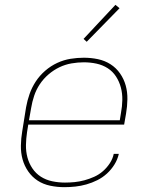

<svg xmlns="http://www.w3.org/2000/svg" viewBox="-20 -767 640 795"><path d="M246 8Q217 8 188 2Q159 -4 136 -19Q113 -34 97 -57Q81 -80 73.5 -107Q66 -134 66.5 -164Q67 -194 72 -223L88 -323Q93 -351 102.5 -378Q112 -405 128 -429.5Q144 -454 167 -474Q190 -494 217 -506.5Q244 -519 272 -523.5Q300 -528 327 -528Q357 -528 385.5 -522Q414 -516 437.5 -501Q461 -486 477 -463Q493 -440 500.5 -413Q508 -386 507.5 -356Q507 -326 502 -297L494 -251H97L92 -220Q88 -193 87.5 -166.5Q87 -140 93.5 -115.5Q100 -91 114 -70Q128 -49 149 -35.5Q170 -22 196 -16.5Q222 -11 249 -11Q269 -11 289 -13Q309 -15 329.5 -20.5Q350 -26 370 -35Q390 -44 406.5 -58.5Q423 -73 435 -91.5Q447 -110 451 -130H472Q467 -107 454 -86Q441 -65 423 -48.5Q405 -32 383 -21Q361 -10 338 -3.5Q315 3 292 5.5Q269 8 246 8ZM476 -269 481 -300Q486 -326 486.5 -353Q487 -380 480.5 -404.5Q474 -429 460.5 -450Q447 -471 426 -484.5Q405 -498 379.5 -503.5Q354 -509 327 -509Q302 -509 276 -504.5Q250 -500 226 -488.5Q202 -477 181 -459Q160 -441 145 -418.5Q130 -396 121.5 -370.5Q113 -345 109 -320L100 -269ZM339 -594 326 -606 458 -747 475 -733Z"/></svg>

Font: Iosevka Aile Thin Oblique
Style: Regular
Weight: 100
Italic angle: -9°
Designer: Belleve Invis
Foundry: Belleve Invis
Version: Version 31.1.0; ttfautohint (v1.8.4)